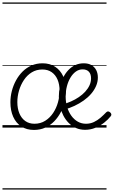

<svg xmlns="http://www.w3.org/2000/svg" viewBox="-20 -1030 919 1550"><path d="M254 19Q195 19 152 -9Q109 -37 86.5 -87.5Q64 -138 64 -204Q64 -250 75.5 -295Q87 -340 109 -380.5Q131 -421 162 -452Q193 -483 234 -501Q275 -519 324 -519Q382 -519 424.5 -491.5Q467 -464 490 -414.5Q513 -365 513 -300Q513 -256 502.5 -210.5Q492 -165 470.5 -124Q449 -83 418 -51Q387 -19 346 0Q305 19 254 19ZM258 -31Q307 -31 345 -55Q383 -79 409 -118Q435 -157 448 -204Q461 -251 461 -297Q461 -349 444.5 -387.5Q428 -426 397 -447.5Q366 -469 322 -469Q274 -469 236.5 -446Q199 -423 173 -384Q147 -345 133.5 -298.5Q120 -252 120 -206Q120 -154 136.5 -114.5Q153 -75 184 -53Q215 -31 258 -31ZM667 18Q627 18 594 3.5Q561 -11 535 -37Q509 -63 491.5 -97Q474 -131 464.5 -170Q455 -209 455 -250Q455 -291 464 -330Q473 -369 490 -403.5Q507 -438 531.5 -464Q556 -490 587.5 -504.5Q619 -519 656 -519Q694 -519 719 -504Q744 -489 757 -463.5Q770 -438 770 -404Q770 -369 755.5 -335.5Q741 -302 715.5 -272.5Q690 -243 655.5 -218.5Q621 -194 580.5 -175Q540 -156 497 -145L483 -187Q519 -196 553 -211Q587 -226 616.5 -246Q646 -266 668 -290Q690 -314 702.5 -341Q715 -368 715 -398Q715 -432 697.5 -451Q680 -470 647 -470Q617 -470 592 -452Q567 -434 548.5 -403Q530 -372 520 -333Q510 -294 510 -252Q510 -206 522 -166Q534 -126 556 -95.5Q578 -65 608 -48Q638 -31 674 -31Q709 -31 738.5 -45Q768 -59 792.5 -80.5Q817 -102 837 -123Q845 -131 853 -130.5Q861 -130 869 -123Q876 -117 878.5 -109Q881 -101 874 -92Q852 -64 820 -39Q788 -14 749 2Q710 18 667 18ZM0 490H840V500H0ZM0 -20H840V0H0ZM0 -505H840V-500H0ZM0 -1010H840V-1000H0Z"/></svg>

Font: Playwrite ZA Guides
Style: Regular
Weight: 400
Designer: Veronika Burian, José Scaglione
Foundry: TypeTogether
Version: Version 1.003